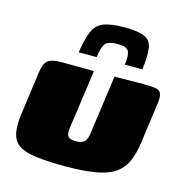

<svg xmlns="http://www.w3.org/2000/svg" viewBox="-94 -690 746 784"><g transform="rotate(15 279.0 -298.5)"><path d="M263 -399 228 -149Q224 -123 232.5 -113Q241 -103 266 -103Q291 -103 301.5 -114Q312 -125 315 -147L350 -399Q351 -399 368 -399Q385 -399 407.5 -399.5Q430 -400 448.5 -400Q467 -400 471 -400Q502 -400 521 -397.5Q540 -395 546.5 -382Q553 -369 548 -335L525 -167Q518 -117 502.5 -83.5Q487 -50 456.5 -30Q426 -10 375 -1.5Q324 7 246 7Q147 7 95.5 -5Q44 -17 28.5 -51.5Q13 -86 22 -151L47 -335Q52 -373 68 -386.5Q84 -400 129 -400Q163 -400 196 -399.5Q229 -399 263 -399ZM338 -604Q396 -604 423 -592Q450 -580 455 -548Q460 -516 452 -457H378Q384 -499 375 -515Q366 -531 328 -531Q288 -531 276 -514.5Q264 -498 259 -457H183Q192 -518 206.5 -549.5Q221 -581 251.5 -592.5Q282 -604 338 -604Z"/></g></svg>

Font: Genos Black
Style: Italic
Weight: 900
Italic angle: -8°
Version: Version 1.010